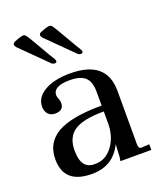

<svg xmlns="http://www.w3.org/2000/svg" viewBox="-125 -736 701 828"><g transform="rotate(-20 225.0 -321.5)"><path d="M155 10Q27 10 27 -103Q27 -180 91.5 -216.5Q156 -253 294 -253V-316Q294 -363 272 -383Q250 -403 201 -403Q125 -403 125 -361Q125 -355 130 -343Q134 -334 134 -323Q134 -289 95 -289Q74 -289 62.5 -302Q51 -315 51 -336Q51 -378 95 -404Q139 -430 213 -430Q380 -430 380 -289V-43Q380 -24 393 -24L430 -26V0H288Q292 -17 292 -37L294 -76Q253 10 155 10ZM185 -26Q229 -26 260 -65Q291 -104 294 -162V-226Q200 -226 159 -199Q118 -172 118 -111Q118 -66 134.5 -45Q151 -24 185 -26ZM272 -499Q200 -570 154 -616Q148 -624 148 -628Q148 -636 157 -640Q188 -653 200 -653Q207 -653 213 -644Q218 -639 276 -538L293 -510Q296 -504 296 -501Q296 -493 287 -493Q278 -493 272 -499ZM152 -499 34 -616Q28 -624 28 -628Q28 -636 37 -640Q68 -653 80 -653Q87 -653 93 -644Q98 -639 156 -538L173 -510Q176 -504 176 -501Q176 -493 167 -493Q158 -493 152 -499Z"/></g></svg>

Font: UnnaRegular
Style: Regular
Weight: 400
Designer: Jorge de Buen Unna
Foundry: Omnibus-Type
Version: Version 2.008;hotconv 1.0.109;makeotfexe 2.5.65596